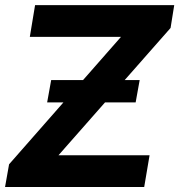

<svg xmlns="http://www.w3.org/2000/svg" viewBox="-27 -748 717 768"><path d="M-6.8 0 9.3 -90.8 457 -600.6H92.3L113.3 -727.5H669.9L655.3 -636.2L207 -127H571.3L549.8 0ZM161.6 -338.4 177.7 -427.7H531.7L515.6 -338.4Z"/></svg>

Font: Inter Tight
Style: Bold Italic
Weight: 700
Italic angle: -9.39999°
Designer: Rasmus Andersson
Foundry: rsms
Version: Version 3.004